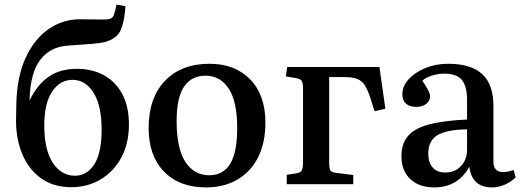

<svg xmlns="http://www.w3.org/2000/svg" viewBox="-20 -803 2270 837"><path d="M291 13Q211 13 156.5 -27.5Q102 -68 75 -136.5Q48 -205 50 -289L51 -343Q53 -468 92 -551.5Q131 -635 193 -677Q255 -719 327 -719Q347 -719 370.5 -718.5Q394 -718 435 -718Q455 -718 463.5 -722.5Q472 -727 477 -739Q480 -748 483 -760.5Q486 -773 488 -783L527 -776Q523 -711 506.5 -672.5Q490 -634 435 -619Q418 -615 377 -611.5Q336 -608 274 -604Q200 -599 156.5 -543.5Q113 -488 109 -373V-365Q142 -434 192 -468.5Q242 -503 315 -503Q382 -503 433 -475Q484 -447 513 -393Q542 -339 542 -261Q542 -177 508.5 -115.5Q475 -54 418 -20.5Q361 13 291 13ZM307 -37Q359 -37 391 -86.5Q423 -136 423 -238Q423 -342 388 -398.5Q353 -455 296 -455Q242 -455 207.5 -404Q173 -353 173 -257Q173 -150 210 -93.5Q247 -37 307 -37Z M878 14Q762 14 695 -55Q628 -124 628 -244Q628 -377 699.5 -451Q771 -525 893 -525Q1004 -525 1070.5 -457Q1137 -389 1137 -268Q1137 -181 1105.5 -118Q1074 -55 1015.5 -20.5Q957 14 878 14ZM892 -39Q953 -39 983.5 -89Q1014 -139 1014 -245Q1014 -361 977 -417Q940 -473 876 -473Q815 -473 782.5 -425.5Q750 -378 750 -274Q750 -156 788 -97.5Q826 -39 892 -39Z M1230 0V-41L1275 -48Q1292 -51 1296.5 -62Q1301 -73 1301 -96V-421Q1301 -441 1295.5 -450Q1290 -459 1273 -462L1226 -470L1232 -511H1634L1660 -329L1613 -318L1595 -375Q1583 -411 1570.5 -431Q1558 -451 1537 -459Q1516 -467 1478 -467H1415V-93Q1415 -72 1419 -62.5Q1423 -53 1441 -50L1520 -40V0Z M1873 14Q1807 14 1768.5 -22.5Q1730 -59 1730 -121Q1730 -176 1758 -209.5Q1786 -243 1848.5 -260Q1911 -277 2016 -282V-368Q2016 -428 1993 -455Q1970 -482 1917 -482Q1889 -482 1861.5 -473Q1834 -464 1821 -451Q1839 -425 1847 -409Q1855 -393 1855 -384Q1855 -364 1838.5 -350.5Q1822 -337 1795 -337Q1765 -337 1749.5 -351.5Q1734 -366 1734 -392Q1734 -427 1761 -457Q1788 -487 1833.5 -506Q1879 -525 1934 -525Q2033 -525 2082 -480Q2131 -435 2131 -341V-99Q2131 -53 2173 -53Q2194 -53 2219 -62L2228 -30Q2207 -9 2179.5 2.5Q2152 14 2126 14Q2037 14 2026 -76Q1976 14 1873 14ZM1921 -51Q1963 -51 1989.5 -79Q2016 -107 2016 -150V-239Q1928 -238 1887.5 -214Q1847 -190 1847 -134Q1847 -95 1866 -73Q1885 -51 1921 -51Z"/></svg>

Font: Literata 36pt Medium
Style: Regular
Weight: 500
Designer: Latin by Veronika Burian and Jose Scaglione. Greek by Irene Vlachou. Cyrillic by Vera Evstafieva.
Foundry: TypeTogether
Version: Version 3.002